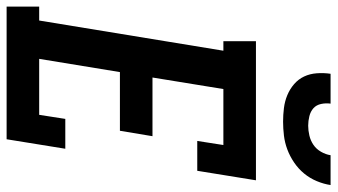

<svg xmlns="http://www.w3.org/2000/svg" viewBox="-244 -760 995 566"><g transform="rotate(90 253.0 -477.5)"><path d="M-10 0V-96H31L120 -639H92V-735H502L474 -562H386L398 -639H233L199 -430H372L356 -334H183L144 -96H309L321 -173H409L381 0ZM329 -815Q309 -815 289 -817.5Q269 -820 251 -827.5Q233 -835 218.5 -847.5Q204 -860 196 -877Q188 -894 186.5 -914.5Q185 -935 188 -955H276Q274 -941 277 -927Q280 -913 289.5 -904.5Q299 -896 313 -892.5Q327 -889 341 -889Q355 -889 370 -892.5Q385 -896 397.5 -904.5Q410 -913 418 -927Q426 -941 428 -955H516Q513 -935 504.5 -914.5Q496 -894 482 -877Q468 -860 449.5 -847.5Q431 -835 411 -827.5Q391 -820 370 -817.5Q349 -815 329 -815Z"/></g></svg>

Font: Iosevka Curly Slab
Style: Bold Italic
Weight: 700
Italic angle: -9°
Monospace: yes
Designer: Belleve Invis
Foundry: Belleve Invis
Version: Version 22.1.2; ttfautohint (v1.8.4)